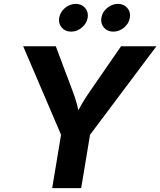

<svg xmlns="http://www.w3.org/2000/svg" viewBox="-20 -965 822 985"><path d="M247.8 0 293.2 -273.6 99 -727.5H266.3L351.5 -500.8Q364.9 -466.6 374 -433.1Q383.1 -399.5 390.9 -352.8H358.3Q381 -400 401 -433.7Q421 -467.5 444.3 -500.8L601 -727.5H782.3L441.9 -273.6L396.5 0ZM561.2 -802.7Q531 -802.7 513.1 -823.6Q495.3 -844.5 500.1 -873.9Q504.9 -903.4 529.8 -924.2Q554.7 -945 585 -945Q615.2 -945 633.1 -924.2Q651 -903.4 646.1 -873.9Q641.3 -844.5 616.4 -823.6Q591.4 -802.7 561.2 -802.7ZM344.8 -802.7Q314.6 -802.7 296.7 -823.6Q278.9 -844.5 283.7 -873.9Q288.6 -903.4 313.5 -924.2Q338.3 -945 368.6 -945Q398.9 -945 416.7 -924.2Q434.6 -903.4 429.8 -873.9Q424.9 -844.5 400 -823.6Q375 -802.7 344.8 -802.7Z"/></svg>

Font: Inter Variable
Style: Italic
Weight: 400
Italic angle: -9.39999°
Designer: Rasmus Andersson
Foundry: rsms
Version: Version 4.001;git-9221beed3